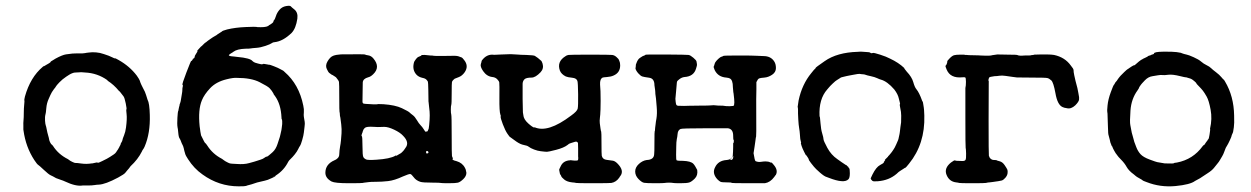

<svg xmlns="http://www.w3.org/2000/svg" viewBox="-20 -624 4416 678"><path d="M158 -404Q158 -407 168 -412L176 -417Q200 -430 213 -432Q239 -436 253 -435.5Q267 -435 271.5 -435.5Q276 -436 280.5 -436.5Q285 -437 285.5 -437.5Q286 -438 290 -438Q294 -438 294 -438.5Q294 -439 300 -439Q306 -439 306 -439.5Q306 -440 319.5 -439Q333 -438 347 -433Q366 -427 375.5 -422Q385 -417 386 -418Q387 -419 399 -412Q438 -390 463 -357Q472 -344 473.5 -339.5Q475 -335 476 -332Q477 -329 479.5 -324Q482 -319 485 -313Q493 -299 496 -288Q499 -277 501 -272Q508 -260 509 -218Q511 -154 491 -107Q488 -100 485.5 -97Q483 -94 481 -89Q467 -61 441 -37Q439 -34 435.5 -29.5Q432 -25 429 -22Q426 -19 422.5 -14Q419 -9 397 3Q352 27 329 28Q323 28 314 29.5Q305 31 290.5 31Q276 31 272 31Q248 35 210 17Q204 14 194.5 11Q185 8 178 5Q166 -2 159 -5Q152 -8 135 -24Q118 -40 114.5 -42Q111 -44 101 -59Q71 -105 63 -163Q62 -169 62.5 -170.5Q63 -172 62.5 -180.5Q62 -189 63 -199Q64 -209 64 -225Q64 -241 65.5 -255Q67 -269 66 -269.5Q65 -270 68 -283Q87 -351 131 -388L133 -390Q134 -389 138.5 -392Q143 -395 143.5 -395Q144 -395 147 -397Q150 -399 150.5 -399Q151 -399 154.5 -401.5Q158 -404 158 -404ZM304 -47H306Q317 -49 320 -50Q323 -51 325 -49.5Q327 -48 340.5 -55Q354 -62 357.5 -63.5Q361 -65 368.5 -70Q376 -75 381.5 -78.5Q387 -82 390 -86.5Q393 -91 393.5 -92Q394 -93 395 -94Q396 -95 397 -97Q398 -99 399.5 -101.5Q401 -104 401.5 -105Q402 -106 402 -106.5Q402 -107 404 -110Q406 -113 406 -115Q406 -117 409 -121.5Q412 -126 412.5 -130Q413 -134 418 -146Q423 -158 425 -174Q429 -205 427 -221Q425 -237 426.5 -238Q428 -239 424 -259Q420 -279 416 -284L402 -302V-301L400 -303Q382 -325 360 -339L359 -341Q324 -366 280 -368Q271 -369 266.5 -369Q262 -369 258.5 -368.5Q255 -368 248.5 -368Q242 -368 238 -366.5Q234 -365 230.5 -363.5Q227 -362 213.5 -353Q200 -344 189.5 -333Q179 -322 177 -318Q175 -314 171 -310Q162 -298 158 -288.5Q154 -279 152 -275Q145 -260 143.5 -242Q142 -224 141 -222Q138 -211 139 -198Q140 -185 141.5 -181.5Q143 -178 145 -167Q147 -156 150 -146Q153 -136 153.5 -131.5Q154 -127 157.5 -120.5Q161 -114 162 -114Q163 -114 167 -109Q186 -79 220 -62Q225 -59 225.5 -58Q226 -57 235 -52.5Q244 -48 247 -48.5Q250 -49 267.5 -46.5Q285 -44 304 -47Z M747 -502 764 -513Q764 -515 782 -520Q811 -527 847.5 -528.5Q884 -530 885 -529Q886 -528 901 -528Q925 -528 930 -535Q930 -535 933 -536.5Q936 -538 937.5 -539.5Q939 -541 941.5 -542.5Q944 -544 946 -548Q944 -549 947.5 -552.5Q951 -556 954.5 -567.5Q958 -579 967 -589.5Q976 -600 990 -602.5Q1004 -605 1007 -601.5Q1010 -598 1019 -591Q1033 -580 1030 -558Q1025 -524 1010 -508Q979 -478 949 -475Q944 -475 939.5 -471.5Q935 -468 917.5 -462Q900 -456 885 -455Q870 -454 865.5 -453Q861 -452 847 -452Q817 -451 804 -441Q802 -439 795.5 -435.5Q789 -432 788 -428Q794 -425 799.5 -425Q805 -425 805.5 -424.5Q806 -424 818 -423Q864 -419 872 -408Q873 -407 873.5 -407Q874 -407 876 -405Q878 -403 891.5 -399.5Q905 -396 906 -397Q907 -398 908 -397.5Q909 -397 909.5 -398Q910 -399 911.5 -398.5Q913 -398 918 -397.5Q923 -397 926.5 -396Q930 -395 931 -395.5Q932 -396 947.5 -390Q963 -384 970.5 -379.5Q978 -375 979 -375Q980 -375 985 -370Q1036 -326 1051 -251Q1054 -238 1053 -227.5Q1052 -217 1053 -211.5Q1054 -206 1054.5 -202.5Q1055 -199 1056 -193.5Q1057 -188 1055.5 -177Q1054 -166 1053 -156Q1052 -146 1047 -129Q1042 -112 1039.5 -109Q1037 -106 1033 -97.5Q1029 -89 1021 -79Q1013 -69 1006.5 -63Q1000 -57 998 -53Q983 -23 955 -5Q951 -2 952 -2V-1Q951 -1 950.5 -1Q950 -1 950 0Q950 0 939.5 5Q929 10 925.5 11Q922 12 915 14Q908 16 898 18Q888 20 878.5 23.5Q869 27 860.5 29Q852 31 849 32.5Q846 34 823 34Q753 34 695 -8Q665 -29 644 -62Q635 -76 634.5 -79Q634 -82 632.5 -86Q631 -90 631 -91Q631 -92 629 -100Q627 -108 625 -111.5Q623 -115 622 -117.5Q621 -120 620 -122.5Q619 -125 617.5 -129Q616 -133 615 -134Q611 -138 609.5 -155Q608 -172 607 -174Q605 -186 606.5 -208.5Q608 -231 609 -231.5Q610 -232 610.5 -237Q611 -242 612 -244.5Q613 -247 613 -248.5Q613 -250 613.5 -250Q614 -250 614 -252.5Q614 -255 614.5 -256Q615 -257 616 -259.5Q617 -262 618 -266.5Q619 -271 619.5 -275.5Q620 -280 622 -290.5Q624 -301 624 -308Q624 -315 625 -316Q627 -323 624.5 -324.5Q622 -326 638 -367.5Q654 -409 655 -408.5Q656 -408 658.5 -411Q661 -414 661 -416L662 -417Q663 -416 665.5 -419Q668 -422 667.5 -424Q667 -426 672 -433.5Q677 -441 678 -444L677 -443L676 -444L680 -449L691 -461V-460Q692 -461 698.5 -467.5Q705 -474 706 -474Q707 -474 709.5 -476.5Q712 -479 714.5 -480.5Q717 -482 724.5 -487.5Q732 -493 739.5 -497Q747 -501 747 -502ZM816 -349Q804 -350 780 -344Q743 -335 722 -312.5Q701 -290 693 -270Q679 -237 685 -178Q686 -174 686.5 -167.5Q687 -161 690 -146Q703 -119 704.5 -119Q706 -119 712 -110Q731 -80 764 -63Q770 -59 771.5 -57.5Q773 -56 776 -54.5Q779 -53 785.5 -49.5Q792 -46 798.5 -46Q805 -46 816 -45Q842 -43 859.5 -48Q877 -53 877.5 -53Q878 -53 885.5 -55.5Q893 -58 901 -60.5Q909 -63 914 -67Q919 -71 922 -71Q925 -71 931.5 -77Q938 -83 938.5 -83Q939 -83 943 -87Q954 -97 960 -115.5Q966 -134 968 -140Q970 -146 970 -148Q970 -150 972 -157Q974 -164 975 -173.5Q976 -183 976.5 -186Q977 -189 976.5 -196Q976 -203 975 -203Q974 -203 974 -209Q972 -256 951 -285Q946 -291 946.5 -291Q947 -291 946 -293Q945 -295 943 -298Q941 -301 939.5 -303.5Q938 -306 932 -312.5Q926 -319 896.5 -334Q867 -349 816 -349ZM948 0 949 -1Q946 -1 946 1Z M1480 -430 1500 -428Q1509 -428 1511.5 -427Q1514 -426 1549 -426.5Q1584 -427 1585.5 -427Q1587 -427 1592.5 -426.5Q1598 -426 1603.5 -423.5Q1609 -421 1610.5 -421Q1612 -421 1619 -412Q1636 -391 1621 -369Q1612 -356 1599.5 -351.5Q1587 -347 1585.5 -346Q1584 -345 1580.5 -341.5Q1577 -338 1576 -334.5Q1575 -331 1575 -294Q1575 -257 1573.5 -253.5Q1572 -250 1572 -237Q1572 -224 1573.5 -219.5Q1575 -215 1575 -146.5Q1575 -78 1576 -73.5Q1577 -69 1578.5 -67Q1580 -65 1579 -64Q1574 -59 1592 -55Q1613 -49 1622 -31Q1625 -26 1625.5 -21Q1626 -16 1626.5 -16Q1627 -16 1627 -14Q1627 -2 1616 8.5Q1605 19 1597 21Q1589 23 1564 23Q1539 23 1536 22Q1533 21 1510 21Q1472 21 1464 18Q1449 13 1441 2Q1433 -9 1428.5 -9.5Q1424 -10 1403 -1Q1373 13 1350.5 15.5Q1328 18 1308 18Q1288 18 1282.5 19Q1277 20 1270.5 20.5Q1264 21 1261.5 22Q1259 23 1211 23Q1163 23 1151 17Q1129 5 1129 -14Q1129 -44 1161 -58Q1167 -60 1172.5 -65.5Q1178 -71 1178 -79Q1179 -92 1179 -93L1181 -107L1182 -113Q1182 -114 1182.5 -115.5Q1183 -117 1184 -128Q1185 -139 1186 -153Q1187 -167 1185 -184.5Q1183 -202 1182 -208Q1181 -214 1180.5 -215Q1180 -216 1180 -221.5Q1180 -227 1179 -228Q1178 -229 1178 -280Q1178 -331 1177 -335Q1176 -339 1171.5 -344.5Q1167 -350 1166.5 -351Q1166 -352 1163 -353.5Q1160 -355 1157.5 -357Q1155 -359 1153 -359.5Q1151 -360 1147.5 -363Q1144 -366 1142 -367Q1140 -368 1134 -380.5Q1128 -393 1137 -408Q1146 -423 1156.5 -427Q1167 -431 1184 -432Q1268 -433 1269 -431.5Q1270 -430 1280.5 -428.5Q1291 -427 1299 -417Q1324 -387 1298 -362Q1289 -353 1280 -351Q1262 -346 1261 -333Q1261 -330 1260.5 -301Q1260 -272 1260 -265.5Q1260 -259 1264.5 -258Q1269 -257 1283 -256.5Q1297 -256 1299.5 -255.5Q1302 -255 1309 -255.5Q1316 -256 1316.5 -256.5Q1317 -257 1334 -256Q1376 -253 1399 -242Q1422 -231 1426 -227Q1430 -223 1437.5 -217.5Q1445 -212 1452 -200Q1459 -188 1465 -182Q1471 -176 1476 -168Q1481 -160 1481.5 -159.5Q1482 -159 1483 -159Q1484 -159 1484.5 -159.5Q1485 -160 1487 -159.5Q1489 -159 1490.5 -162Q1492 -165 1492 -165.5Q1492 -166 1493 -167.5Q1494 -169 1494.5 -175Q1495 -181 1495.5 -182.5Q1496 -184 1497 -201Q1498 -218 1497 -230Q1494 -261 1493.5 -263Q1493 -265 1493 -266.5Q1493 -268 1493 -272Q1493 -279 1492.5 -306Q1492 -333 1491 -335.5Q1490 -338 1486 -342.5Q1482 -347 1472 -349Q1458 -352 1450 -361Q1436 -377 1441 -400Q1442 -405 1443.5 -407.5Q1445 -410 1445.5 -410.5Q1446 -411 1447.5 -413Q1449 -415 1448 -415Q1455 -421 1455 -422L1469 -428Q1467 -428 1467 -429Q1467 -430 1480 -430ZM1279 -176Q1265 -175 1261 -160Q1260 -155 1259 -154Q1255 -145 1257.5 -143.5Q1260 -142 1260 -108.5Q1260 -75 1263 -69.5Q1266 -64 1272.5 -61Q1279 -58 1309 -60Q1357 -63 1376 -74Q1378 -76 1378.5 -74.5Q1379 -73 1383.5 -76Q1388 -79 1388.5 -79Q1389 -79 1392 -81Q1395 -83 1395.5 -83Q1396 -83 1398.5 -85.5Q1401 -88 1403.5 -90.5Q1406 -93 1406.5 -94Q1407 -95 1412 -102Q1427 -121 1403 -145Q1393 -156 1372 -166Q1351 -176 1337 -176Q1323 -176 1320 -175.5Q1317 -175 1301.5 -176Q1286 -177 1279 -176ZM1486 -82Q1493 -82 1493 -85.5Q1493 -89 1490 -90.5Q1487 -92 1485.5 -90Q1484 -88 1484.5 -85.5Q1485 -83 1486 -82Z M1838 -430Q1866 -429 1869 -426.5Q1872 -424 1875.5 -422Q1879 -420 1884.5 -415Q1890 -410 1891.5 -409Q1893 -408 1896 -399Q1901 -382 1889 -369Q1871 -350 1857 -350Q1838 -350 1832 -344Q1826 -338 1825.5 -328.5Q1825 -319 1825.5 -274.5Q1826 -230 1826.5 -227.5Q1827 -225 1828 -218Q1829 -203 1845 -188.5Q1861 -174 1868 -173L1867 -174Q1866 -175 1867 -175Q1914 -153 1997 -216Q2018 -231 2020 -240.5Q2022 -250 2021.5 -291Q2021 -332 2019 -338Q2016 -348 2000.5 -349.5Q1985 -351 1978 -354Q1962 -362 1957 -375Q1946 -406 1976 -425Q1981 -429 1987.5 -430Q1994 -431 2063.5 -431Q2133 -431 2141.5 -430Q2150 -429 2157 -422.5Q2164 -416 2164 -415.5Q2164 -415 2167 -409Q2170 -403 2170 -393Q2170 -367 2146 -357Q2137 -353 2123.5 -352Q2110 -351 2108 -350Q2098 -345 2099 -325.5Q2100 -306 2100.5 -302Q2101 -298 2101 -267.5Q2101 -237 2100.5 -236.5Q2100 -236 2100 -228.5Q2100 -221 2098.5 -209Q2097 -197 2098 -189Q2099 -181 2100.5 -170.5Q2102 -160 2103 -159Q2104 -158 2104 -118.5Q2104 -79 2105 -74Q2108 -61 2122.5 -59.5Q2137 -58 2144.5 -56.5Q2152 -55 2160 -47Q2185 -22 2171 -3Q2169 -1 2167 3Q2156 19 2139 22Q2134 23 2074.5 23Q2015 23 2014 22Q2013 21 2000 20Q1982 18 1972.5 10Q1963 2 1962 -1.5Q1961 -5 1959 -7Q1957 -9 1956 -16.5Q1955 -24 1954.5 -24.5Q1954 -25 1960 -37Q1969 -57 1994 -58Q1997 -59 1997 -58Q2020 -55 2021 -59Q2021 -60 2021.5 -60.5Q2022 -61 2022 -66Q2022 -71 2021.5 -71.5Q2021 -72 2021.5 -77Q2022 -82 2021.5 -99.5Q2021 -117 2021 -119Q2018 -126 2009.5 -123Q2001 -120 1995 -118.5Q1989 -117 1984 -112Q1971 -102 1944 -95Q1917 -88 1911.5 -88Q1906 -88 1903 -88.5Q1900 -89 1889.5 -90Q1879 -91 1866 -96Q1853 -101 1847.5 -105.5Q1842 -110 1830 -112Q1818 -114 1803.5 -124Q1789 -134 1785.5 -137Q1782 -140 1781 -140Q1780 -140 1772 -151.5Q1764 -163 1755.5 -185.5Q1747 -208 1748 -212Q1749 -216 1747 -219Q1743 -230 1743.5 -279Q1744 -328 1743 -333Q1742 -338 1735.5 -344.5Q1729 -351 1719 -352Q1699 -354 1686 -373Q1675 -389 1678 -398Q1681 -407 1680.5 -407.5Q1680 -408 1682 -411Q1697 -431 1718 -431Q1723 -431 1724.5 -430.5Q1726 -430 1726.5 -430.5Q1727 -431 1748.5 -431.5Q1770 -432 1776.5 -432.5Q1783 -433 1796.5 -432Q1810 -431 1813.5 -431Q1817 -431 1819.5 -430.5Q1822 -430 1838 -430Z M2438 -382Q2430 -354 2397 -352Q2388 -351 2380 -345Q2372 -339 2371 -336.5Q2370 -334 2369.5 -325Q2369 -316 2368.5 -313.5Q2368 -311 2367.5 -302Q2367 -293 2366 -285.5Q2365 -278 2365 -275Q2365 -272 2366 -264Q2367 -256 2368.5 -253.5Q2370 -251 2374.5 -250.5Q2379 -250 2395.5 -250Q2412 -250 2413 -250.5Q2414 -251 2449.5 -251Q2485 -251 2492.5 -252Q2500 -253 2506.5 -252Q2513 -251 2524 -251Q2535 -251 2538.5 -250Q2542 -249 2556.5 -249Q2571 -249 2572 -252Q2574 -261 2572.5 -275Q2571 -289 2570.5 -293.5Q2570 -298 2569.5 -299Q2569 -300 2568 -316Q2568 -342 2557 -347Q2554 -349 2545 -350Q2516 -352 2504 -376Q2499 -387 2500.5 -389.5Q2502 -392 2503 -396.5Q2504 -401 2505 -402.5Q2506 -404 2508.5 -407.5Q2511 -411 2517.5 -417Q2524 -423 2528.5 -424Q2533 -425 2534 -426.5Q2535 -428 2587.5 -428Q2640 -428 2653 -427Q2666 -426 2676 -426Q2702 -426 2714 -407Q2720 -398 2720 -383.5Q2720 -369 2706.5 -360Q2693 -351 2679 -350Q2665 -349 2660.5 -347Q2656 -345 2651 -334V-309Q2650 -285 2650.5 -214.5Q2651 -144 2650 -142Q2649 -140 2647.5 -126.5Q2646 -113 2644.5 -105.5Q2643 -98 2641 -83Q2645 -57 2648 -55Q2657 -51 2667 -52.5Q2677 -54 2682.5 -54Q2688 -54 2689.5 -53.5Q2691 -53 2693 -53Q2695 -53 2699 -51Q2703 -49 2704 -50Q2705 -51 2713 -41Q2728 -23 2720 -7Q2718 -4 2717.5 -4Q2717 -4 2714 1Q2700 20 2681 23Q2675 23 2619 23Q2563 23 2563 21.5Q2563 20 2546 20Q2529 20 2524.5 18Q2520 16 2513 9Q2494 -12 2505 -33Q2516 -57 2546 -59Q2557 -60 2562 -65Q2567 -70 2567.5 -73Q2568 -76 2568.5 -88.5Q2569 -101 2569 -106Q2569 -117 2569 -119Q2570 -117 2571 -122Q2572 -129 2570.5 -130Q2569 -131 2569 -145Q2569 -168 2551 -171Q2548 -171 2468 -171Q2388 -171 2383 -168.5Q2378 -166 2375.5 -161.5Q2373 -157 2372.5 -149Q2372 -141 2371.5 -140.5Q2371 -140 2370 -133Q2369 -126 2368.5 -121Q2368 -116 2368 -106Q2368 -96 2367.5 -77.5Q2367 -59 2370 -57.5Q2373 -56 2392 -56Q2419 -55 2428 -46Q2434 -40 2442 -24Q2445 -5 2433.5 6.5Q2422 18 2413.5 20.5Q2405 23 2382.5 23Q2360 23 2356.5 22Q2353 21 2342.5 21Q2332 21 2328 22Q2324 23 2293.5 23Q2263 23 2254.5 21.5Q2246 20 2234.5 8Q2223 -4 2223 -18.5Q2223 -33 2236 -45Q2249 -57 2264 -59Q2289 -60 2290 -79Q2291 -85 2291 -123Q2291 -161 2292 -161Q2293 -161 2293 -166.5Q2293 -172 2293.5 -173Q2294 -174 2295 -184.5Q2296 -195 2298 -205Q2301 -223 2299 -246Q2297 -269 2296.5 -275.5Q2296 -282 2295 -287Q2294 -292 2294 -298.5Q2294 -305 2293.5 -305Q2293 -305 2293 -309L2291 -323Q2291 -347 2272.5 -349.5Q2254 -352 2248 -354Q2242 -356 2234 -365Q2226 -374 2224 -382L2225 -389Q2225 -396 2225.5 -396Q2226 -396 2227 -400Q2232 -415 2240.5 -420Q2249 -425 2249 -425.5Q2249 -426 2254 -427.5Q2259 -429 2259 -430.5Q2259 -432 2332 -431.5Q2405 -431 2411.5 -430Q2418 -429 2428.5 -420Q2439 -411 2439.5 -407Q2440 -403 2441 -398Q2442 -393 2438 -382ZM2569 -68Q2570 -71 2569.5 -72Q2569 -73 2566.5 -69.5Q2564 -66 2558 -59H2560Q2568 -59 2569 -68Z M2808 -118 2809 -120Q2809 -122 2807.5 -126.5Q2806 -131 2806 -133Q2806 -135 2805.5 -138.5Q2805 -142 2804.5 -151Q2804 -160 2802 -171.5Q2800 -183 2799 -201Q2798 -219 2798 -223Q2798 -227 2798 -236Q2798 -245 2797.5 -245Q2797 -245 2796.5 -245Q2796 -245 2800 -269Q2812 -326 2845 -366Q2856 -380 2858 -381Q2860 -382 2860 -384Q2860 -386 2892 -408Q2936 -439 3009 -441Q3021 -442 3022 -441.5Q3023 -441 3037 -440.5Q3051 -440 3053 -438Q3055 -436 3057.5 -436Q3060 -436 3063 -437Q3066 -438 3088 -431Q3110 -424 3123 -417Q3153 -403 3173 -384Q3172 -383 3182 -371Q3200 -352 3205 -334Q3210 -316 3216 -309Q3226 -297 3236 -269L3237 -266Q3239 -267 3240 -257.5Q3241 -248 3242 -245Q3243 -242 3244 -216Q3247 -116 3190 -46Q3178 -31 3177 -31.5Q3176 -32 3170.5 -28Q3165 -24 3159.5 -21Q3154 -18 3146 -10Q3119 13 3080 16Q3064 17 3062.5 15.5Q3061 14 3060 14Q3059 14 3059 13.5Q3059 13 3058.5 12Q3058 11 3057 11Q3056 11 3056 10Q3057 7 3055 7H3054Q3054 6 3061 -8Q3074 -34 3087.5 -41Q3101 -48 3101 -50.5Q3101 -53 3102.5 -54Q3104 -55 3106 -58H3104L3106 -61L3116 -71V-72L3120 -76Q3125 -82 3125 -82Q3125 -82 3129 -87Q3133 -92 3132.5 -92Q3132 -92 3135.5 -96.5Q3139 -101 3145 -114.5Q3151 -128 3151.5 -129.5Q3152 -131 3153 -134.5Q3154 -138 3154 -139.5Q3154 -141 3155 -144Q3156 -147 3156 -148.5Q3156 -150 3157 -154Q3158 -158 3158 -161.5Q3158 -165 3159.5 -174.5Q3161 -184 3162 -192Q3163 -221 3161.5 -229Q3160 -237 3158.5 -245.5Q3157 -254 3157 -254.5Q3157 -255 3158 -255.5Q3159 -256 3157.5 -262Q3156 -268 3154 -276Q3151 -291 3138 -308Q3113 -337 3090 -343Q3086 -344 3077.5 -348Q3069 -352 3055 -355Q3041 -358 3037.5 -359.5Q3034 -361 3029.5 -361.5Q3025 -362 3023 -362Q3014 -364 3007.5 -362.5Q3001 -361 2993.5 -360Q2986 -359 2980 -357.5Q2974 -356 2970 -355.5Q2966 -355 2959.5 -353Q2953 -351 2951.5 -351Q2950 -351 2944.5 -347Q2939 -343 2935 -341Q2931 -339 2920.5 -329Q2910 -319 2907 -315Q2904 -311 2901 -308Q2871 -274 2874 -214Q2875 -209 2875.5 -209Q2876 -209 2877.5 -188Q2879 -167 2883.5 -152.5Q2888 -138 2888 -132.5Q2888 -127 2901.5 -102Q2915 -77 2937 -62Q2942 -58 2952.5 -51Q2963 -44 2964.5 -43Q2966 -42 2967.5 -41Q2969 -40 2970 -40Q2971 -40 2971 -39Q2971 -38 2973 -36.5Q2975 -35 2975.5 -35Q2976 -35 2976 -33.5Q2976 -32 2978.5 -30Q2981 -28 2981 -12Q2981 4 2976 9Q2961 25 2907 4Q2902 2 2899 1Q2891 -1 2875.5 -14.5Q2860 -28 2854 -35.5Q2848 -43 2844 -48Q2835 -60 2836 -60.5Q2837 -61 2831.5 -69.5Q2826 -78 2826 -76Q2826 -75 2819.5 -88Q2813 -101 2810.5 -109Q2808 -117 2808 -118Z M3497 -431Q3497 -432 3513.5 -431.5Q3530 -431 3540 -431Q3571 -431 3573 -429.5Q3575 -428 3582 -427.5Q3589 -427 3597 -428Q3620 -428 3619.5 -428.5Q3619 -429 3624 -429.5Q3629 -430 3630 -430L3631 -431Q3685 -433 3702 -430Q3740 -422 3761 -393Q3771 -381 3771 -376.5Q3771 -372 3771.5 -369Q3772 -366 3773.5 -358Q3775 -350 3778 -338Q3786 -310 3788 -295.5Q3790 -281 3790.5 -281Q3791 -281 3790.5 -273Q3790 -265 3777 -252Q3762 -238 3747 -242Q3738 -243 3732 -246Q3714 -254 3707 -295Q3700 -333 3692.5 -340Q3685 -347 3678 -348.5Q3671 -350 3623 -350Q3575 -350 3571 -350.5Q3567 -351 3555.5 -352.5Q3544 -354 3531 -356Q3518 -358 3509 -356.5Q3500 -355 3492 -355Q3474 -353 3472.5 -349.5Q3471 -346 3470.5 -342.5Q3470 -339 3471 -338.5Q3472 -338 3471.5 -331Q3471 -324 3471 -200.5Q3471 -77 3472 -74Q3473 -71 3475 -67Q3481 -59 3490 -59Q3499 -59 3499.5 -58Q3500 -57 3510 -54.5Q3520 -52 3527.5 -41Q3535 -30 3537 -25.5Q3539 -21 3538 -12.5Q3537 -4 3530 4Q3523 12 3517 13.5Q3511 15 3504 16Q3497 17 3496.5 17Q3496 17 3486.5 18.5Q3477 20 3474.5 20Q3472 20 3468.5 20.5Q3465 21 3461.5 22Q3458 23 3413.5 23Q3369 23 3367 22Q3365 21 3356 20Q3332 17 3322.5 -6.5Q3313 -30 3338 -50Q3350 -59 3352.5 -57.5Q3355 -56 3361 -56Q3367 -56 3377 -55.5Q3387 -55 3389.5 -59.5Q3392 -64 3391.5 -82Q3391 -100 3390 -102Q3389 -104 3389 -209V-313Q3391 -321 3391 -335Q3391 -349 3388.5 -350.5Q3386 -352 3378 -351Q3336 -347 3323 -378Q3317 -391 3319.5 -392.5Q3322 -394 3324 -400.5Q3326 -407 3325 -407.5Q3324 -408 3333 -417.5Q3342 -427 3349 -429Q3356 -431 3371 -431H3386Q3386 -430 3387.5 -430Q3389 -430 3393 -430Q3400 -429 3414 -429Q3434 -429 3435.5 -428.5Q3437 -428 3443 -428Q3449 -428 3457 -427.5Q3465 -427 3473.5 -427.5Q3482 -428 3483 -429Z M4105 -48H4106Q4106 -48 4105 -48ZM4032 -424 4034 -426Q4034 -426 4036.5 -427Q4039 -428 4041.5 -428.5Q4044 -429 4045 -430Q4046 -431 4050.5 -432Q4055 -433 4055 -435Q4055 -441 4087.5 -441.5Q4120 -442 4135 -440Q4150 -438 4150 -437.5Q4150 -437 4153.5 -436Q4157 -435 4161 -433.5Q4165 -432 4171 -431Q4177 -430 4195 -422Q4213 -414 4221.5 -406.5Q4230 -399 4240.5 -394Q4251 -389 4256.5 -383.5Q4262 -378 4274 -369Q4286 -360 4293 -351.5Q4300 -343 4301 -343Q4302 -343 4306 -336Q4337 -284 4338 -216Q4339 -187 4337 -174.5Q4335 -162 4334.5 -159Q4334 -156 4331.5 -151Q4329 -146 4329 -144Q4329 -142 4323 -129Q4317 -116 4313.5 -110.5Q4310 -105 4308.5 -102Q4307 -99 4303.5 -89Q4300 -79 4296 -72.5Q4292 -66 4288 -59Q4284 -52 4280 -47.5Q4276 -43 4268 -32.5Q4260 -22 4244 -12Q4228 -2 4223.5 1.5Q4219 5 4211 9Q4203 13 4200 15Q4183 28 4131 33Q4077 38 4029 19Q4015 14 4015 13Q4015 12 4004 6Q3993 0 3990.5 -2.5Q3988 -5 3984 -8Q3966 -21 3958.5 -34.5Q3951 -48 3939.5 -59.5Q3928 -71 3925 -76Q3922 -81 3921 -81.5Q3920 -82 3918 -86Q3916 -90 3915 -91Q3914 -92 3910.5 -99.5Q3907 -107 3907 -108H3906L3901 -121L3899 -130L3894 -149Q3893 -154 3893 -162Q3893 -170 3892.5 -174Q3892 -178 3891.5 -203.5Q3891 -229 3890 -229.5Q3889 -230 3891 -251.5Q3893 -273 3902.5 -298.5Q3912 -324 3913 -324Q3914 -324 3916.5 -329Q3919 -334 3920 -334.5Q3921 -335 3923.5 -338.5Q3926 -342 3926.5 -343Q3927 -344 3930 -348Q3933 -352 3934 -353Q3935 -354 3937.5 -357Q3940 -360 3950 -369.5Q3960 -379 3961.5 -379.5Q3963 -380 3965.5 -382Q3968 -384 3969 -384.5Q3970 -385 3976.5 -389.5Q3983 -394 3987 -394L4002 -407Q4009 -412 4009.5 -412.5Q4010 -413 4011.5 -413.5Q4013 -414 4013.5 -414.5Q4014 -415 4016.5 -416.5Q4019 -418 4024 -420Q4031 -424 4032 -424ZM4148 -355Q4120 -362 4105.5 -360Q4091 -358 4085 -359Q4079 -360 4068 -358Q4057 -356 4050 -355Q4035 -353 4023 -340.5Q4011 -328 4009 -325Q4007 -322 4004.5 -318.5Q4002 -315 4002.5 -314.5Q4003 -314 3997 -305Q3975 -275 3972 -234Q3969 -193 3971.5 -182Q3974 -171 3975 -163.5Q3976 -156 3979.5 -145Q3983 -134 3983.5 -130.5Q3984 -127 3985.5 -123Q3987 -119 3992.5 -104.5Q3998 -90 4007.5 -79.5Q4017 -69 4040 -60.5Q4063 -52 4066.5 -51.5Q4070 -51 4093 -47Q4123 -46 4125 -47.5Q4127 -49 4128.5 -49Q4130 -49 4136 -50Q4193 -61 4227 -108Q4230 -112 4231 -111.5Q4232 -111 4234.5 -115Q4237 -119 4238.5 -121Q4240 -123 4241 -124.5Q4242 -126 4242.5 -126Q4243 -126 4244 -128.5Q4245 -131 4246.5 -132Q4248 -133 4249 -137.5Q4250 -142 4251 -147.5Q4252 -153 4252 -154.5Q4252 -156 4253 -162Q4254 -168 4253 -168V-170Q4261 -204 4255 -236.5Q4249 -269 4241 -283Q4233 -297 4227.5 -304Q4222 -311 4213 -320Q4204 -329 4204.5 -330Q4205 -331 4198 -337Q4191 -343 4187 -345Q4183 -347 4178.5 -348Q4174 -349 4172 -350Q4170 -351 4167 -351Q4164 -351 4148 -355Z"/></svg>

Font: TT2020 Style E
Style: Regular
Weight: 400
Version: Version 00.2